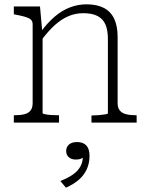

<svg xmlns="http://www.w3.org/2000/svg" viewBox="-20 -567 685 888"><path d="M44 0V-34H47Q73 -34 92 -38.5Q111 -43 121 -55.5Q131 -68 131 -90V-454Q131 -469 122.5 -476.5Q114 -484 97 -489Q80 -494 54 -499L44 -501V-537H165L176 -415L177 -411V-44Q177 -41 189 -38.5Q201 -36 218 -35Q235 -34 249 -34H253V0ZM612 0H403V-33H406Q420 -33 437 -34.5Q454 -36 466.5 -38Q479 -40 479 -43V-386Q479 -427 468 -453Q457 -479 432 -492.5Q407 -506 365 -506Q328 -506 295 -491.5Q262 -477 232 -449.5Q202 -422 173 -383L169 -420Q200 -462 233.5 -490.5Q267 -519 304 -533Q341 -547 380 -547Q428 -547 460 -530.5Q492 -514 508 -480.5Q524 -447 524 -396V-89Q524 -68 534.5 -55.5Q545 -43 564 -38.5Q583 -34 609 -34H612ZM285 301 259 270Q295 256 317.5 240Q340 224 351.5 203.5Q363 183 363 158L373 152Q367 161 356.5 166Q346 171 331 171Q310 171 298 160Q286 149 286 131Q286 113 299 101.5Q312 90 336 90Q365 90 379.5 106Q394 122 394 154Q394 188 381.5 215.5Q369 243 345 264Q321 285 285 301Z"/></svg>

Font: Roboto Serif 20pt Thin
Style: Regular
Weight: 250
Version: Version 1.008